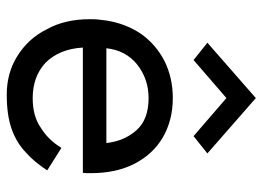

<svg xmlns="http://www.w3.org/2000/svg" viewBox="-122 -628 760 555"><g transform="rotate(90 257.5 -350.0)"><path d="M393 -278Q387 -331 355 -366Q324 -400 263 -400Q208 -400 166 -367Q125 -334 119 -278ZM117 -210Q121 -142 161 -102Q201 -65 263 -65Q315 -65 348 -88Q383 -109 407 -148L472 -107Q448 -70 421 -46Q392 -18 352 -4Q312 10 253 10Q190 10 141 -21Q90 -53 64 -106Q35 -158 35 -230Q35 -247 36 -255L39 -279Q48 -335 78 -379Q109 -422 156 -446Q204 -470 263 -470Q327 -470 377 -441Q425 -413 453 -359Q480 -306 480 -234V-222Q480 -214 479 -210ZM263 -625 153 -530 103 -570 263 -710 423 -570 373 -530Z"/></g></svg>

Font: jost-mod-400
Style: Regular
Weight: 400
Version: Version 3.200; ttfautohint (v0.97) -l 8 -r 50 -G 200 -x 14 -